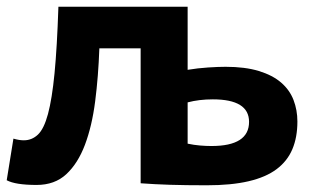

<svg xmlns="http://www.w3.org/2000/svg" viewBox="-32 -545 930 572"><path d="M527 -337Q557 -342 588 -344Q619 -346 640 -346Q698 -346 739 -333.5Q780 -321 805.5 -299Q831 -277 842.5 -247Q854 -217 854 -183Q854 -136 839 -100.5Q824 -65 792 -41Q760 -17 708.5 -5Q657 7 584 7Q521 7 474 5.5Q427 4 387 1V-401H264Q261 -317 251.5 -243Q242 -169 221 -113.5Q200 -58 165.5 -26Q131 6 77 6Q14 6 -12 -8L8 -132Q25 -127 39 -127Q63 -127 81 -144Q99 -161 111 -205.5Q123 -250 130.5 -327Q138 -404 142 -525H527ZM527 -117Q546 -113 564 -111.5Q582 -110 598 -110Q710 -110 710 -182Q710 -249 602 -249Q561 -249 527 -240Z"/></svg>

Font: PT Sans Caption
Style: Bold
Weight: 700
Designer: A.Korolkova, O.Umpeleva, V.Yefimov
Foundry: ParaType Ltd
Version: Version 2.003W OFL